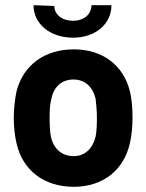

<svg xmlns="http://www.w3.org/2000/svg" viewBox="-20 -711 561 739"><path d="M264 8C377 8 457 -57 480 -160C487 -190 490 -225 490 -259C490 -295 487 -334 479 -363C454 -460 375 -521 264 -521C151 -521 70 -460 44 -361C38 -334 33 -295 33 -257C33 -223 37 -187 44 -158C67 -57 148 8 264 8ZM109 -691C109 -619 173 -566 261 -566C348 -566 409 -619 409 -691H332C332 -655 302 -631 261 -631C219 -631 189 -655 189 -688ZM171 -257C171 -286 172 -312 178 -331C186 -375 217 -405 262 -405C307 -405 337 -377 348 -331C350 -312 353 -287 353 -257C353 -232 352 -206 348 -185C337 -140 307 -110 264 -110C217 -110 186 -139 176 -185C172 -205 171 -231 171 -257Z"/></svg>

Font: Vanilla Cream ExtraBold
Style: Regular
Weight: 800
Designer: Jeremy Tribby, Jinavaṁso
Foundry: Tribby Type
Version: Version 1.422;Glyphs 3.1.2 (3151)